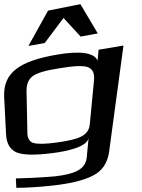

<svg xmlns="http://www.w3.org/2000/svg" viewBox="-89 -715 678 919"><path d="M-69 -248 -60 -73C-58 -28 -41 0 -11 14C20 27 76 29 160 18C228 10 327 -11 335 -54L326 40C320 98 263 119 174 129C130 133 68 137 -13 139L-11 184C33 184 91 181 164 173C246 164 309 149 353 127C399 105 425 67 433 13L502 -497L383 -477L378 -425C362 -463 295 -473 181 -453C9 -423 -76 -370 -69 -248ZM341 -122C339 -94 325 -74 299 -61C275 -49 236 -40 183 -33C126 -25 89 -25 70 -31C52 -37 42 -54 42 -81L38 -280C38 -312 47 -335 67 -350C86 -365 128 -378 194 -388C264 -400 311 -402 333 -393C355 -384 364 -364 361 -331ZM47 -495 125 -509 215 -629 297 -540 379 -555 296 -695 141 -664Z"/></svg>

Font: Gamestation Warped
Style: Regular
Weight: 400
Designer: Jonas Hecksher
Foundry: Jonas Hecksher, Playtypeª, e-types AS
Version: Version 1.003